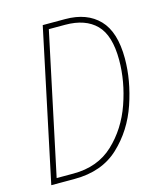

<svg xmlns="http://www.w3.org/2000/svg" viewBox="-108 -794 739 874"><g transform="rotate(-15 261.5 -357.0)"><path d="M135 0Q264 0 344 -75Q424 -150 461 -259Q498 -368 498 -471Q498 -596 441 -655Q384 -714 282 -714H176L25 0ZM198 -689H275Q370 -689 420.5 -638Q471 -587 471 -471Q471 -370 435 -267Q399 -164 325 -94.5Q251 -25 136 -25H57Z"/></g></svg>

Font: Noto Sans Display SemiCondensed Thin
Style: Italic
Weight: 250
Width: 4
Designer: Monotype Design team
Foundry: Monotype Imaging Inc.
Version: 1.000